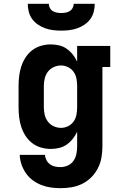

<svg xmlns="http://www.w3.org/2000/svg" viewBox="-20 -770 640 1003"><path d="M296 213Q271 213 245.5 209.5Q220 206 196 196.5Q172 187 151 171.5Q130 156 115.5 135Q101 114 92.5 89.5Q84 65 83 39H215Q216 54 223 67Q230 80 241.5 88.5Q253 97 267.5 100Q282 103 296 103Q316 103 334.5 94.5Q353 86 364 70Q375 54 379 34.5Q383 15 383 -5V-82Q374 -62 360 -44.5Q346 -27 328 -14.5Q310 -2 288.5 3Q267 8 245 8Q219 8 193.5 0.5Q168 -7 147.5 -23Q127 -39 113 -61Q99 -83 91 -107.5Q83 -132 80 -158Q77 -184 77 -210V-320Q77 -346 80 -372Q83 -398 91 -422.5Q99 -447 113 -469Q127 -491 147.5 -507Q168 -523 193.5 -530.5Q219 -538 245 -538Q267 -538 288.5 -533Q310 -528 328 -515.5Q346 -503 360 -485.5Q374 -468 383 -448V-530H556V-420H515V-5Q515 24 510 53Q505 82 491.5 108.5Q478 135 457 156Q436 177 410 190Q384 203 355 208Q326 213 296 213ZM299 -102Q318 -102 336 -111Q354 -120 365 -136Q376 -152 379.5 -171.5Q383 -191 383 -210V-320Q383 -339 379.5 -358.5Q376 -378 365 -394Q354 -410 336 -419Q318 -428 299 -428Q279 -428 260.5 -419.5Q242 -411 230 -395Q218 -379 213.5 -359.5Q209 -340 209 -320V-210Q209 -190 213.5 -170.5Q218 -151 230 -135Q242 -119 260.5 -110.5Q279 -102 299 -102ZM300 -610Q279 -610 258 -612.5Q237 -615 217 -622Q197 -629 179 -641Q161 -653 148.5 -670Q136 -687 130.5 -708Q125 -729 125 -750H235Q235 -739 240.5 -728.5Q246 -718 256 -712Q266 -706 277.5 -704Q289 -702 300 -702Q311 -702 322.5 -704Q334 -706 344 -712Q354 -718 359.5 -728.5Q365 -739 365 -750H475Q475 -729 469.5 -708Q464 -687 451.5 -670Q439 -653 421 -641Q403 -629 383 -622Q363 -615 342 -612.5Q321 -610 300 -610Z"/></svg>

Font: Iosevka Curly Slab XBdEx
Style: Regular
Weight: 800
Width: 7
Monospace: yes
Designer: Belleve Invis
Foundry: Belleve Invis
Version: Version 11.0.0; ttfautohint (v1.8.3)